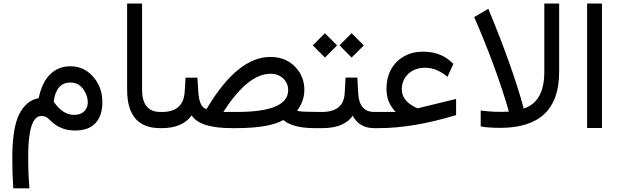

<svg xmlns="http://www.w3.org/2000/svg" viewBox="-20 -712 3445 1067"><path d="M391.1 -73.7C348.8 -73.7 311.2 -98.3 278.3 -147.5C287.4 -218.1 318.5 -253.4 371.6 -253.4C388.2 -253.4 402.8 -249.7 415.5 -242.2C433.8 -231.1 448.2 -212.7 459 -187C465.2 -172 468.1 -156.7 467.8 -141.1C467.4 -129.1 464.5 -118 459 -107.9C446.3 -85.1 423.7 -73.7 391.1 -73.7ZM247.6 -53.7 270 -33.2C303.9 -2.3 346.5 13.2 397.9 13.2C450 13.2 488.6 -1.6 513.7 -31.2C537.1 -58.6 548.8 -95.7 548.8 -142.6C549.2 -195.3 534.2 -240.6 503.9 -278.3C469.4 -321.9 424.6 -343.8 369.6 -343.8C316.9 -343.4 274.3 -322.1 241.7 -279.8C220.9 -252.4 205.1 -214.5 194.3 -166C148.8 -158.2 113 -128.7 86.9 -77.6C62.2 -28.8 49.3 49.8 48.3 158.2C48 213.9 49.8 272.6 53.7 334.5H143.6C139 282.1 136.7 224 136.7 160.2C136.4 9.1 160.5 -66.7 209 -67.4C224.9 -67.4 237.8 -62.8 247.6 -53.7Z M889.2 -43V-52.2C889.2 -77.3 885.9 -89.8 879.4 -89.8H870.6C803.2 -89.8 769.5 -131.5 769.5 -214.8V-692.4H686.5V-213.9C686.5 -71.3 747.4 0 869.1 0H879.4C886.2 0 889.5 -14.3 889.2 -43Z M880.4 -89.8H872.1C846.7 -89.8 834 -77.3 834 -52.2V-43C834 -14.3 846.7 0 872.1 0H880.4C955.9 0 1010.9 -23.6 1045.4 -70.8C1075 -23.6 1149.4 0 1268.6 0H1293.5C1414.6 0 1501.5 -15 1554.2 -44.9C1591 -15 1648.4 0 1726.6 0H1738.3C1744.8 0 1748 -14.3 1748 -43V-52.2C1748 -77.6 1744.8 -90.3 1738.3 -90.3H1729.5C1668.9 -90.3 1636.2 -92.6 1631.3 -97.2C1658 -133.3 1671.4 -171.9 1671.4 -212.9C1671.4 -252.3 1660.5 -287.4 1638.7 -318.4C1602.2 -369.8 1550.3 -395.5 1482.9 -395.5C1360.5 -395.8 1242.2 -299.3 1127.9 -106C1100.9 -111.8 1085.6 -143.7 1082 -201.7L1077.1 -280.3H1011.2L1006.3 -201.7C1001.8 -127.1 959.8 -89.8 880.4 -89.8ZM1221.2 -89.8C1311.7 -231.1 1399.1 -301.9 1483.4 -302.2C1518.2 -301.9 1545.2 -289.2 1564.5 -264.2C1575.8 -249.2 1581.5 -231.3 1581.5 -210.4C1580.9 -130 1485.8 -89.8 1296.4 -89.8Z M2073.7 -43V-47.9C2073.7 -75.8 2070.5 -89.8 2064 -89.8H2060.1C2004.4 -89.8 1974.6 -124 1970.7 -192.4L1965.8 -280.8H1900.4L1895.5 -193.4C1891.6 -124.3 1849.4 -89.8 1769 -89.8H1730.5C1705.4 -89.8 1692.9 -77.3 1692.9 -52.2V-43C1692.9 -14.3 1705.4 0 1730.5 0H1771.5C1851.9 0 1908.2 -22.9 1940.4 -68.8C1964.8 -22.9 2004.4 0 2059.1 0H2064C2070.5 0 2073.7 -14.3 2073.7 -43ZM1866.8 -460.1 1934.2 -392.1 2001.6 -459.5 1934.2 -527.5ZM1718.4 -460.1 1785.8 -392.1 1853.2 -459.5 1785.8 -527.5Z M2466.8 -285.2 2499.5 -356.9C2456.2 -401.9 2401.2 -424.5 2334.5 -424.8C2294.1 -425.1 2259 -417.2 2229 -400.9C2205.9 -388.5 2186.7 -372.7 2171.4 -353.5C2142.7 -317.4 2128.3 -273.1 2127.9 -220.7C2127.6 -181.6 2136.6 -148.3 2154.8 -120.6C2161.3 -110.5 2169.3 -100.3 2178.7 -89.8H2175.3H2056.6C2031.2 -89.8 2018.6 -77.3 2018.6 -52.2V-43C2018.6 -14.3 2031.2 0 2056.6 0H2086.9C2212.9 0 2355.5 -24.1 2514.6 -72.3V-162.1L2301.8 -110.4C2300.5 -110 2296.2 -111.7 2289.1 -115.2C2238.3 -140 2212.9 -173.5 2212.9 -215.8C2212.9 -232.7 2215.8 -248.2 2221.7 -262.2C2227.5 -276.2 2236.2 -288.9 2247.6 -300.3C2259.6 -312 2273.9 -320.9 2290.5 -326.9C2307.1 -332.9 2325.8 -335.8 2346.7 -335.4C2386.4 -335.1 2426.4 -318.4 2466.8 -285.2Z M2693.8 -663.1 2615.2 -617.2C2696.6 -430.7 2760.9 -255.5 2808.1 -91.8C2758.3 -88.5 2706.1 -90.5 2651.4 -97.7V-9.3C2679 -4.1 2715.3 -1.5 2760.3 -1.5C2978.4 -1.5 3087.4 -105 3087.4 -312V-692.4H3004.9V-312.5C3004.9 -201.5 2966.8 -133.6 2890.6 -108.9C2850.6 -257.6 2785 -442.4 2693.8 -663.1Z M3242.7 -692.4V-0.5H3325.2V-692.4Z"/></svg>

Font: Dirooz FD
Style: FD
Weight: 400
Foundry: DejaVu fonts team - Redesigned by Saber Rastikerdar
Version: Version 0.2.1